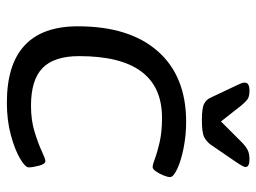

<svg xmlns="http://www.w3.org/2000/svg" viewBox="-116 -642 764 573"><g transform="rotate(90 266.5 -356.0)"><path d="M287 6Q59 6 59 -206Q59 -360 133.5 -444.5Q208 -529 344 -529Q384 -529 422 -521.5Q460 -514 484.5 -502.5Q509 -491 509 -481Q509 -474 504 -461.5Q499 -449 492 -439Q485 -429 479 -429Q472 -429 453.5 -436Q435 -443 404.5 -450Q374 -457 332 -457Q148 -457 148 -210Q148 -135 183.5 -100.5Q219 -66 296 -66Q340 -66 375 -77Q410 -88 432.5 -98.5Q455 -109 461 -109Q470 -109 475 -90Q480 -71 480 -59Q480 -49 454 -33.5Q428 -18 384 -6Q340 6 287 6ZM456 -718Q479 -718 479 -706Q479 -700 464 -678L412 -602Q403 -590 390 -583Q377 -576 339 -576Q302 -576 289.5 -583Q277 -590 272 -602L236 -678Q232 -686 229.5 -692.5Q227 -699 227 -704Q227 -718 251 -718Q269 -718 277 -712Q285 -706 295 -694L343 -633L404 -694Q416 -706 427 -712Q438 -718 456 -718Z"/></g></svg>

Font: Asap Semi Expanded Semi Expanded Regular
Style: Italic
Weight: 400
Width: 6
Italic angle: -6°
Designer: Pablo Cosgaya
Foundry: Omnibus-Type
Version: Version 3.001; ttfautohint (v1.8.4.7-5d5b)